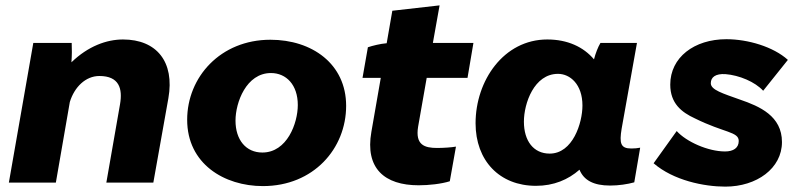

<svg xmlns="http://www.w3.org/2000/svg" viewBox="-20 -680 2976 715"><path d="M13 0H188L240 -300C257 -356 299 -397 350 -397C424 -397 437 -350 427 -292L376 0H551L607 -314C631 -450 563 -533 438 -533C377 -533 308 -508 246 -448C248 -474 248 -499 247 -520H104Z M959 13C1148 13 1269 -127 1269 -286C1269 -442 1142 -532 987 -532C801 -532 677 -393 677 -234C677 -70 815 13 959 13ZM957 -112C896 -112 857 -159 857 -231C857 -298 897 -408 989 -408C1046 -408 1089 -364 1089 -289C1089 -221 1049 -112 957 -112Z M1539 10C1577 10 1623 5 1655 -5L1678 -134C1661 -131 1631 -129 1608 -129C1561 -129 1526 -140 1537 -208L1569 -390H1721L1743 -520H1592L1617 -660L1441 -640L1420 -519C1396 -517 1368 -510 1350 -504L1330 -390H1398L1363 -189C1339 -53 1412 10 1539 10Z M2252 11C2284 11 2317 6 2342 -1L2364 -130C2354 -128 2343 -127 2331 -127C2291 -127 2286 -146 2295 -201L2352 -520H2216C2207 -505 2198 -482 2192 -459C2153 -505 2094 -533 2018 -533C1856 -533 1751 -380 1751 -221C1751 -82 1840 12 1976 12C2042 12 2096 -11 2138 -48C2154 -9 2190 11 2252 11ZM2058 -405C2103 -405 2149 -366 2149 -287C2149 -222 2113 -108 2027 -108C1967 -108 1931 -155 1931 -227C1931 -295 1969 -405 2058 -405Z M2681 15C2798 15 2892 -53 2892 -151C2892 -248 2809 -284 2736 -309C2672 -332 2627 -345 2627 -370C2627 -393 2645 -406 2681 -404C2733 -400 2792 -375 2822 -342L2914 -457C2860 -506 2765 -534 2685 -534C2565 -534 2476 -466 2476 -365C2476 -295 2518 -262 2568 -239C2677 -185 2731 -190 2731 -155C2731 -129 2711 -116 2680 -116C2617 -116 2536 -152 2500 -192L2414 -72C2488 -8 2602 15 2681 15Z"/></svg>

Font: Fixel Display ExtraBold
Style: Italic
Weight: 800
Italic angle: -10°
Designer: AlfaBravo + MacPaw
Foundry: Kyrylo Tkachov, Marchela Mozhyna, Serhii Makarenko, Maria Weinstein, Zakhar Kryvoshyya
Version: Version 1.210;Glyphs 3.2 (3217)